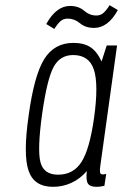

<svg xmlns="http://www.w3.org/2000/svg" viewBox="-20 -713 476 743"><path d="M393 -537 373 -475Q356 -513 330.5 -530Q305 -547 264 -547Q190 -547 151 -484Q112 -421 91 -267Q69 -115 90.5 -52.5Q112 10 185 10Q223 10 256.5 -5.5Q290 -21 316 -51Q312 -16 320 -3Q328 10 354 10Q362 10 368.5 9Q375 8 384 6L391 -40Q387 -39 384 -38.5Q381 -38 379 -38Q368 -38 367 -46.5Q366 -55 368 -70L433 -537ZM344 -257Q327 -136 295.5 -86.5Q264 -37 205 -37Q149 -37 136.5 -85.5Q124 -134 143 -272Q162 -406 187 -453Q212 -500 263 -500Q325 -500 343.5 -443Q362 -386 344 -257ZM190 -601Q202 -620 213.5 -630.5Q225 -641 242 -641Q268 -641 289.5 -623Q311 -605 344 -605Q370 -605 393 -621.5Q416 -638 436 -674L404 -693Q394 -676 382 -664.5Q370 -653 353 -653Q327 -653 305.5 -671.5Q284 -690 251 -690Q225 -690 202 -673Q179 -656 159 -620Z"/></svg>

Font: Secuela ExtLt
Style: Italic
Weight: 200
Italic angle: -8°
Designer: Fernando Haro
Foundry: deFharo
Version: Version 1.704